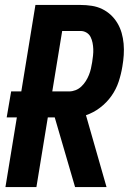

<svg xmlns="http://www.w3.org/2000/svg" viewBox="-20 -755 540 775"><path d="M410 0H283L201 -281H173L127 0H2L48 -281H7L25 -386H66L123 -735H305Q328 -735 350.5 -731.5Q373 -728 392.5 -718.5Q412 -709 427.5 -694.5Q443 -680 454 -661.5Q465 -643 471 -622Q477 -601 479 -578.5Q481 -556 479.5 -533Q478 -510 474 -487Q469 -456 459 -425.5Q449 -395 430 -368Q411 -341 384 -320.5Q357 -300 327 -290ZM191 -386H259Q272 -386 285 -391Q298 -396 308.5 -406Q319 -416 326.5 -428Q334 -440 339 -452.5Q344 -465 347 -478Q350 -491 352 -504Q354 -517 355.5 -530.5Q357 -544 356.5 -557Q356 -570 353.5 -582.5Q351 -595 345.5 -606Q340 -617 329 -623.5Q318 -630 305 -630H231Z"/></svg>

Font: Iosevka Extrabold Oblique
Style: Regular
Weight: 800
Italic angle: -9°
Monospace: yes
Designer: Belleve Invis
Foundry: Belleve Invis
Version: Version 32.5.0; ttfautohint (v1.8.4)